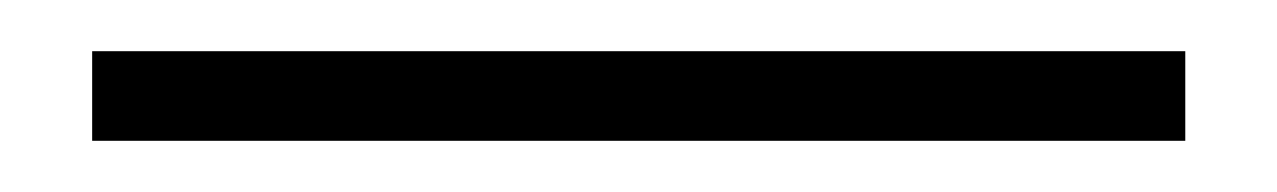

<svg xmlns="http://www.w3.org/2000/svg" viewBox="-20 -20 499 75"><path d="M16 35V0H443V35Z"/></svg>

Font: Nunito Sans 10pt SemiCondensed ExtraLight
Style: Regular
Weight: 250
Width: 4
Designer: Vernon Adams
Foundry: Vernon Adams
Version: Version 3.101;gftools[0.9.27]